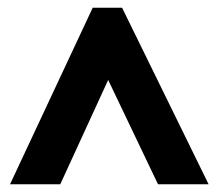

<svg xmlns="http://www.w3.org/2000/svg" viewBox="-20 -735 565 497"><path d="M6 -258 220 -715H296L520 -258H389L260 -528L136 -258Z"/></svg>

Font: Noto Sans Lao UI Cond ExtBd
Style: Regular
Weight: 800
Width: 3
Designer: Monotype Design Team
Foundry: Monotype Imaging Inc.
Version: Version 2.000; ttfautohint (v1.8.4.7-5d5b)